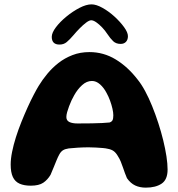

<svg xmlns="http://www.w3.org/2000/svg" viewBox="-20 -841 818 881"><path d="M649 20Q621.5 20 600.2 10Q579 0 562.5 -23.5Q558 -34 553.2 -46.8Q548.5 -59.5 544 -73Q539.5 -86.5 534 -99.8Q528.5 -113 521 -124.5Q512.5 -139.5 501.8 -147.5Q491 -155.5 473.5 -158.5Q466 -160.5 451.5 -161.8Q437 -163 419.8 -164Q402.5 -165 386.5 -165Q363 -165 338.2 -163.5Q313.5 -162 295.5 -160Q278.5 -157.5 269 -151.5Q259.5 -145.5 252.5 -133Q246 -121.5 239.5 -105.5Q233 -89.5 226 -72.5Q219 -55.5 212 -39Q198.5 -16 178.5 -2.5Q158.5 11 121 11Q90.5 11 69.8 1.8Q49 -7.5 39 -28.8Q29 -50 29 -86Q29 -112 35.5 -144.2Q42 -176.5 53.2 -212Q64.5 -247.5 78.5 -282.2Q92.5 -317 107 -349Q121.5 -381 134.8 -406.2Q148 -431.5 157.5 -447Q174.5 -475 197 -502.2Q219.5 -529.5 248.2 -552Q277 -574.5 312.5 -588.2Q348 -602 390.5 -602Q455.5 -602 511 -568.2Q566.5 -534.5 611.5 -476Q629 -454.5 646 -423Q663 -391.5 678.2 -353.8Q693.5 -316 706.5 -276Q719.5 -236 729 -197Q738.5 -158 743.8 -123.5Q749 -89 749 -63Q749 -17 721.8 1.5Q694.5 20 649 20ZM483 -279Q493 -282.5 496.5 -289.8Q500 -297 500 -312Q500 -324.5 496 -342.2Q492 -360 485 -379.2Q478 -398.5 469 -414.5Q456.5 -438.5 439 -454Q421.5 -469.5 402 -469.5Q377.5 -469.5 356.5 -450.2Q335.5 -431 320.5 -404Q314.5 -394 308.2 -380.5Q302 -367 296.8 -353Q291.5 -339 288 -326.2Q284.5 -313.5 284.5 -304Q284.5 -288 298.2 -281.2Q312 -274.5 335.5 -274.5Q373 -274.5 401 -275Q429 -275.5 449.2 -276.5Q469.5 -277.5 483 -279ZM253 -636.5Q217.5 -636.5 217.5 -672Q217.5 -690.5 236.5 -715.8Q255.5 -741 284.8 -765Q314 -789 345 -805Q376 -821 400 -821Q421.5 -821 450.2 -805Q479 -789 505.5 -764.8Q532 -740.5 549.5 -716.2Q567 -692 567 -675Q567 -658.5 558 -649Q549 -639.5 533.5 -639.5Q512.5 -639.5 499.5 -651.8Q486.5 -664 471.5 -686.5Q462.5 -700.5 449 -714.8Q435.5 -729 422 -738.5Q408.5 -748 398.5 -748Q389.5 -748 375.2 -737.2Q361 -726.5 345.5 -710.8Q330 -695 317.5 -680Q300 -659.5 286.2 -648Q272.5 -636.5 253 -636.5Z"/></svg>

Font: Gluten SemiBold
Style: Regular
Weight: 600
Designer: Tyler Finck
Foundry: Etcetera Type Company
Version: Version 1.300